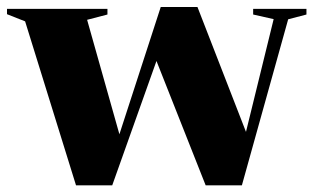

<svg xmlns="http://www.w3.org/2000/svg" viewBox="-30 -538 916 562"><path d="M771 -482 711 -495.5V-512H867V-495.5L813.5 -481.5L678 4.5H572L428 -359.5L298.5 4.5H192.5L43.5 -475.5L-9.5 -496.5V-512H284.5V-495.5L225 -480L319.5 -145L440.5 -517.5H548L690 -152Z"/></svg>

Font: Newsreader 72pt
Style: Bold
Weight: 700
Designer: Hugues Gentile
Foundry: Production Type
Version: Version 1.003; ttfautohint (v1.8.3)